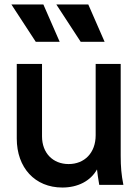

<svg xmlns="http://www.w3.org/2000/svg" viewBox="-20 -827 626 859"><path d="M259 12C328 12 385 -17 414 -69C416 -50 419 -29 424 0H532C523 -46 520 -80 520 -131V-541H408V-222C408 -143 358 -93 287 -93C217 -93 168 -142 168 -217V-541H55V-207C55 -77 136 12 259 12ZM31 -807 140 -640H247L174 -807ZM232 -807 341 -640H448L375 -807Z"/></svg>

Font: Mluvka SemiBold
Style: Regular
Weight: 600
Designer: Modified by Jiří Krblich, Original typeface by Gumpita Rahayu
Foundry: Gumpita Rahayu & Jiří Krblich
Version: Version 2.000;Glyphs 3.1.1 (3134)